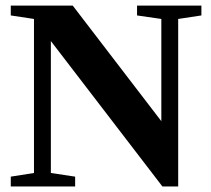

<svg xmlns="http://www.w3.org/2000/svg" viewBox="-20 -675 762 695"><path d="M564 -606.4 476.1 -619.1V-654.8H709V-619.1L625 -606.4V0H567.9L164.1 -526.4V-48.8L252 -35.6V0H19V-35.6L103 -48.8V-606.4L19 -619.1V-654.8H243.2L564 -236.3Z"/></svg>

Font: Tinos
Style: Bold
Weight: 700
Designer: Steve Matteson
Foundry: Monotype Imaging Inc.
Version: Version 1.23